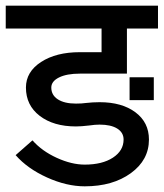

<svg xmlns="http://www.w3.org/2000/svg" viewBox="-45 -638 574 673"><path d="M-24.9 -618.2H508.8V-538.1H399.9V-379.9H234.9Q189 -379.9 161.9 -366.5Q134.8 -353 134.8 -331.1Q134.8 -304.7 157.7 -289.8Q180.7 -274.9 221.2 -274.9Q242.7 -274.9 254.9 -276.9Q280.3 -279.8 304.2 -279.8Q382.3 -279.8 429.7 -244.4Q477.1 -209 477.1 -148.9Q477.1 -77.1 413.6 -31Q350.1 15.1 252 15.1Q188.5 15.1 119.9 -15.9Q51.3 -46.9 9.8 -94.2L68.8 -146Q102.1 -108.4 154.1 -84.7Q206.1 -61 252 -61Q313.5 -61 350.8 -85.4Q388.2 -109.9 388.2 -148.9Q388.2 -173.3 366 -187.3Q343.8 -201.2 304.2 -201.2Q288.1 -201.2 268.1 -198.2Q239.7 -194.8 221.2 -194.8Q142.6 -194.8 94.2 -231.9Q45.9 -269 45.9 -331.1Q45.9 -386.2 98.9 -420.7Q151.9 -455.1 234.9 -455.1H311V-538.1H-24.9ZM409.2 -287.1V-367.2H494.1V-287.1Z"/></svg>

Font: LT Superior Med
Style: Regular
Weight: 500
Designer: Daniel Lyons
Foundry: LyonsType
Version: Version 1.000